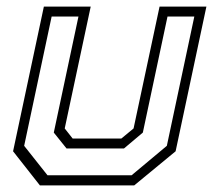

<svg xmlns="http://www.w3.org/2000/svg" viewBox="-20 -560 644 580"><path d="M100.5 0 19.5 -103 112.5 -540H254L175.5 -172L199.5 -141.5H346.5L383.5 -172L462 -540H603.5L510.5 -103L385.5 0ZM123.5 -30.5H377.5L484 -119.5L567 -510H486L411.5 -159.5L354.5 -111.5H181L142.5 -159.5L217 -510H136L53 -119.5Z"/></svg>

Font: Tourney Thin Light
Style: Italic
Weight: 300
Italic angle: -12°
Version: Version 1.015